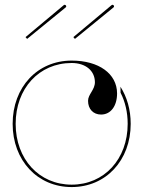

<svg xmlns="http://www.w3.org/2000/svg" viewBox="-20 -774 595 797"><path d="M86 -620 92.5 -612.5 253 -743.5C256.5 -746.5 254.5 -750.5 253 -752C251.5 -753.5 248 -755.5 244.5 -752.5ZM284.5 -620 291 -612.5 451.5 -743.5C455 -746.5 453 -750.5 451.5 -752C450 -753.5 446.5 -755.5 443 -752.5ZM277.5 -522.5C135 -522.5 32.5 -412 32.5 -260C32.5 -108 135.5 2.5 277.5 2.5C419.5 2.5 522.5 -108 522.5 -260C522.5 -319 507 -371.5 480 -414L480.5 -389C499.5 -352 510 -308 510 -260C510 -113.5 412.5 -7.5 277.5 -7.5C142.5 -7.5 45 -113.5 45 -260C45 -406.5 142 -512.5 277.5 -512.5C335.5 -512.5 373.5 -480.5 374 -433C374 -401 345.5 -382.5 345.5 -355.5C345.5 -321.5 367 -298.5 399.5 -298.5C439.5 -298.5 466 -333.5 466 -386.5C465.5 -468 390.5 -522.5 277.5 -522.5Z"/></svg>

Font: ZnikomitNo24
Style: Regular
Weight: 500
Designer: gluk
Foundry: gluk
Version: Version 0.55